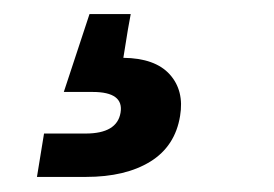

<svg xmlns="http://www.w3.org/2000/svg" viewBox="-20 -41 380 266"><path d="M31.2 204.1 41 144H98.6Q142.1 144 147 115.2Q151.9 86.4 108.4 86.4H68.4L104 -21.5H161.1L157.2 0L150.9 39.1Q194.8 39.6 215.1 62Q235.4 84.5 229.5 119.6Q222.7 161.6 188.2 182.9Q153.8 204.1 99.1 204.1Z"/></svg>

Font: Inter Display
Style: Bold Italic
Weight: 700
Italic angle: -9.39999°
Designer: Rasmus Andersson
Foundry: rsms
Version: Version 4.000;git-a52131595